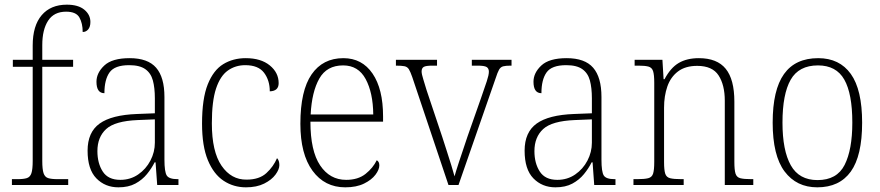

<svg xmlns="http://www.w3.org/2000/svg" viewBox="-20 -792 3768 822"><path d="M31 0V-25H55Q81 -25 95 -29.5Q109 -34 114.5 -50.5Q120 -67 120 -103V-506H35V-536H120V-597Q120 -682 158.5 -727Q197 -772 266 -772Q315 -772 341 -750.5Q367 -729 367 -698Q367 -677 357.5 -666Q348 -655 334 -655Q334 -692 320 -717Q306 -742 263 -742Q211 -742 186 -703.5Q161 -665 161 -599V-536H293V-506H161V-103Q161 -67 166.5 -50.5Q172 -34 186 -29.5Q200 -25 227 -25H272V0Z M487 10Q430 10 392.5 -28.5Q355 -67 355 -147Q355 -226 406.5 -263Q458 -300 567 -304L643 -307V-371Q643 -416 634.5 -447.5Q626 -479 602 -496Q578 -513 533 -513Q471 -513 449 -482Q427 -451 427 -393Q393 -393 393 -442Q393 -480 426.5 -511.5Q460 -543 535 -543Q613 -543 648.5 -502Q684 -461 684 -377V-109Q684 -56 694 -40.5Q704 -25 740 -25H744V0H653L646 -97H642Q629 -71 609 -46.5Q589 -22 559.5 -6Q530 10 487 10ZM495 -22Q538 -22 571.5 -45Q605 -68 624 -104.5Q643 -141 643 -181V-281L570 -278Q472 -274 434.5 -239.5Q397 -205 397 -145Q397 -93 420 -57.5Q443 -22 495 -22Z M1033 10Q980 10 937.5 -18Q895 -46 870 -106Q845 -166 845 -263Q845 -370 869.5 -431Q894 -492 936 -517.5Q978 -543 1032 -543Q1097 -543 1135 -512Q1173 -481 1173 -436Q1173 -402 1135 -401Q1135 -448 1110.5 -480.5Q1086 -513 1030 -513Q988 -513 955.5 -490Q923 -467 905 -413Q887 -359 887 -264Q887 -143 928.5 -82.5Q970 -22 1036 -23Q1090 -23 1120.5 -51Q1151 -79 1166 -115Q1176 -105 1176 -85Q1176 -67 1159.5 -44.5Q1143 -22 1111 -6Q1079 10 1033 10Z M1458 10Q1370 10 1318 -61Q1266 -132 1266 -262Q1266 -404 1314 -473.5Q1362 -543 1450 -543Q1530 -543 1575 -477Q1620 -411 1620 -294V-271H1309Q1309 -146 1350.5 -84Q1392 -22 1462 -22Q1513 -22 1545 -47.5Q1577 -73 1593 -106Q1604 -100 1604 -84Q1604 -66 1587.5 -44Q1571 -22 1538.5 -6Q1506 10 1458 10ZM1578 -302Q1577 -395 1545.5 -453.5Q1514 -512 1449 -512Q1379 -512 1347 -455.5Q1315 -399 1310 -302Z M1745 -462Q1737 -485 1730.5 -495.5Q1724 -506 1711.5 -508.5Q1699 -511 1675 -511V-536H1851V-511H1832Q1803 -511 1794 -505.5Q1785 -500 1785 -486Q1785 -475 1792.5 -451.5Q1800 -428 1806 -407L1873 -207Q1882 -179 1892.5 -146.5Q1903 -114 1912 -85Q1921 -56 1926 -37Q1931 -56 1945.5 -100Q1960 -144 1982 -209L2039 -371Q2055 -417 2064 -444Q2073 -471 2073 -485Q2073 -499 2063.5 -505Q2054 -511 2024 -511H2000V-536H2170V-511H2166Q2145 -511 2134 -508Q2123 -505 2116.5 -493.5Q2110 -482 2102 -457L1943 0H1900Z M2358 10Q2301 10 2263.5 -28.5Q2226 -67 2226 -147Q2226 -226 2277.5 -263Q2329 -300 2438 -304L2514 -307V-371Q2514 -416 2505.5 -447.5Q2497 -479 2473 -496Q2449 -513 2404 -513Q2342 -513 2320 -482Q2298 -451 2298 -393Q2264 -393 2264 -442Q2264 -480 2297.5 -511.5Q2331 -543 2406 -543Q2484 -543 2519.5 -502Q2555 -461 2555 -377V-109Q2555 -56 2565 -40.5Q2575 -25 2611 -25H2615V0H2524L2517 -97H2513Q2500 -71 2480 -46.5Q2460 -22 2430.5 -6Q2401 10 2358 10ZM2366 -22Q2409 -22 2442.5 -45Q2476 -68 2495 -104.5Q2514 -141 2514 -181V-281L2441 -278Q2343 -274 2305.5 -239.5Q2268 -205 2268 -145Q2268 -93 2291 -57.5Q2314 -22 2366 -22Z M2692 0V-25H2708Q2739 -25 2755 -29Q2771 -33 2776 -48.5Q2781 -64 2781 -99V-438Q2781 -472 2776 -487.5Q2771 -503 2756 -507Q2741 -511 2713 -511H2697V-536H2816L2821 -453H2825Q2851 -502 2886 -522.5Q2921 -543 2972 -543Q3050 -543 3087 -497.5Q3124 -452 3124 -357V-99Q3124 -64 3129 -48.5Q3134 -33 3149.5 -29Q3165 -25 3196 -25H3205V0H3083V-361Q3083 -428 3056.5 -469Q3030 -510 2965 -510Q2914 -510 2882.5 -486Q2851 -462 2837 -421.5Q2823 -381 2823 -331V-98Q2823 -64 2828 -48.5Q2833 -33 2849 -29Q2865 -25 2896 -25H2907V0Z M3479 10Q3390 10 3339 -58Q3288 -126 3288 -267Q3288 -407 3336.5 -475Q3385 -543 3483 -543Q3574 -543 3622.5 -475.5Q3671 -408 3671 -267Q3671 -125 3622.5 -57.5Q3574 10 3479 10ZM3480 -21Q3563 -21 3596 -86Q3629 -151 3629 -267Q3629 -391 3594.5 -451.5Q3560 -512 3482 -512Q3400 -512 3365 -450.5Q3330 -389 3330 -267Q3330 -148 3365.5 -84.5Q3401 -21 3480 -21Z"/></svg>

Font: Noto Serif Khmer SemiCondensed ExtraLight
Style: Regular
Weight: 200
Width: 4
Designer: Danh Hong and the Monotype Design Team
Foundry: Monotype Imaging Inc.
Version: Version 2.004; ttfautohint (v1.8.4.7-5d5b)